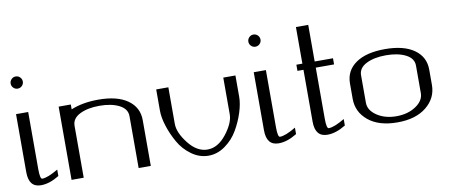

<svg xmlns="http://www.w3.org/2000/svg" viewBox="-66 -1020 3045 1291"><g transform="rotate(-10 1456.5 -375.0)"><path d="M83 -750Q100.6 -750 112.8 -737.8Q125 -725.6 125 -708Q125 -691.4 112.8 -679.2Q100.6 -667 83 -667Q66.4 -667 54.2 -679.2Q42 -691.4 42 -708Q42 -725.6 54.2 -737.8Q66.4 -750 83 -750ZM125 -500V-110.4Q125 -42 140.6 -42Q177.7 -42 250 -85V-41Q183.6 0 125 0Q42 0 42 -103.5V-500Z M416 -500V-466.8Q496.1 -500 603.5 -500Q732.4 -500 803.2 -449.7Q874 -399.4 874 -312.5V0H791V-354.5Q791 -404.3 737.8 -431.2Q684.6 -458 603.5 -458Q522.5 -458 469.2 -431.2Q416 -404.3 416 -354.5V0H333V-500Z M1540 -500Q1540 -500 1540 -354.5Q1540 -308.6 1521.5 -249.5Q1502.9 -190.4 1470.2 -133.8Q1437.5 -77.1 1383.8 -38.6Q1330.1 0 1269.5 0Q1208 0 1154.3 -38.6Q1100.6 -77.1 1068.4 -134.3Q1036.1 -191.4 1017.6 -250Q999 -308.6 999 -354.5V-500H1082V-250Q1082 -190.4 1140.1 -116.2Q1198.2 -42 1269.5 -42Q1340.8 -42 1398.9 -116.2Q1457 -190.4 1457 -250V-500Z M1706.1 -750Q1723.6 -750 1735.8 -737.8Q1748 -725.6 1748 -708Q1748 -691.4 1735.8 -679.2Q1723.6 -667 1706.1 -667Q1689.5 -667 1677.2 -679.2Q1665 -691.4 1665 -708Q1665 -725.6 1677.2 -737.8Q1689.5 -750 1706.1 -750ZM1748 -500V-110.4Q1748 -42 1763.7 -42Q1800.8 -42 1873 -85V-41Q1806.6 0 1748 0Q1665 0 1665 -103.5V-500Z M2081.1 -750V-500H2206.1V-458H2081.1V-110.4Q2081.1 -42 2096.7 -42Q2133.8 -42 2206.1 -85Q2206.1 -85 2206.1 -41Q2139.6 0 2081.1 0Q1997.1 0 1997.1 -103.5V-458H1956.1V-500H1997.1V-750Z M2747.1 -167V-354.5Q2747.1 -404.3 2693.8 -431.2Q2640.6 -458 2559.6 -458Q2478.5 -458 2425.3 -431.2Q2372.1 -404.3 2372.1 -354.5V-167Q2372.1 -115.2 2426.8 -78.6Q2481.4 -42 2559.6 -42Q2637.7 -42 2692.4 -78.6Q2747.1 -115.2 2747.1 -167ZM2830.1 -208Q2830.1 -118.2 2757.3 -59.1Q2684.6 0 2559.6 0Q2432.6 0 2360.8 -59.1Q2289.1 -118.2 2289.1 -208V-312.5Q2289.1 -400.4 2360.4 -450.2Q2431.6 -500 2559.6 -500Q2688.5 -500 2759.3 -449.7Q2830.1 -399.4 2830.1 -312.5Z"/></g></svg>

Font: okolaks
Style: Regular
Weight: 500
Version: Version 000.6.0